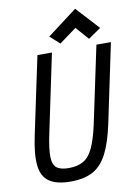

<svg xmlns="http://www.w3.org/2000/svg" viewBox="-110 -1114 857 1199"><g transform="rotate(-10 318.5 -515.0)"><path d="M239 14Q151 14 104.5 -18Q58 -50 50 -120.5Q42 -191 67 -308L171 -800H263L158 -300Q139 -210 140 -160Q141 -110 165.5 -90.5Q190 -71 242 -71Q298 -71 335 -92.5Q372 -114 396.5 -166Q421 -218 441 -308L545 -800H637L532 -300Q507 -183 471.5 -114.5Q436 -46 380.5 -16Q325 14 239 14ZM506 -844 434 -926 325 -846 264 -901 453 -1044 586 -899Z"/></g></svg>

Font: Victor Mono Thin SemiBold
Style: Italic
Weight: 600
Italic angle: -12°
Monospace: yes
Version: Version 1.561;gftools[0.9.30]